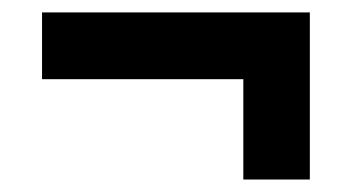

<svg xmlns="http://www.w3.org/2000/svg" viewBox="-20 -399 578 306"><path d="M473.8 -112.9H367.8V-272.8H47V-379.2H473.8Z"/></svg>

Font: AKL FREE 001
Style: Regular
Weight: 400
Designer: AKL
Foundry: AKL
Version: Version 1.00;August 10, 2024;FontCreator 13.0.0.2630 64-bit